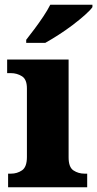

<svg xmlns="http://www.w3.org/2000/svg" viewBox="-20 -786 408 806"><path d="M14 0V-57H26Q52 -57 72.5 -71Q93 -85 93 -127V-415Q93 -453 72 -466Q51 -479 26 -479H10V-536H268V-125Q268 -84 288.5 -70.5Q309 -57 335 -57H346V0ZM90 -619Q105 -638 124.5 -664Q144 -690 162 -717Q180 -744 191 -766H368V-756Q359 -743 336.5 -723Q314 -703 285 -681Q256 -659 225.5 -639.5Q195 -620 170 -606H90Z"/></svg>

Font: Noto Serif Tamil ExtraBold
Style: Regular
Weight: 800
Designer: Indian Type Foundry, Tom Grace, and the Monotype Design Team
Foundry: Monotype Imaging Inc.
Version: Version 2.004; ttfautohint (v1.8.4.7-5d5b)